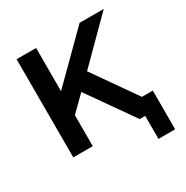

<svg xmlns="http://www.w3.org/2000/svg" viewBox="-191 -854 1140 1177"><g transform="rotate(-30 379.0 -266.0)"><path d="M86 0V-695H224V-389L532 -695H703L423 -415L636 -111H713V163H595V0H556L329 -323L224 -219V0Z"/></g></svg>

Font: Coval
Style: Heavy
Weight: 900
Foundry: Context Ltd
Version: Version 001.000